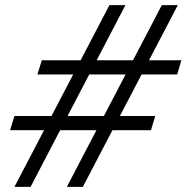

<svg xmlns="http://www.w3.org/2000/svg" viewBox="-20 -724 723 744"><path d="M466 -704 98.5 0H36L404 -704ZM669 -704 301 0H239L607 -704ZM666.5 -435.5H125L142 -490.5H683ZM565 -219.5H19L36 -274.5H581.5Z"/></svg>

Font: Newsreader 7pt
Style: Italic
Weight: 400
Italic angle: -17°
Designer: Hugues Gentile
Foundry: Production Type
Version: Version 1.003